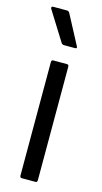

<svg xmlns="http://www.w3.org/2000/svg" viewBox="-111 -731 408 767"><g transform="rotate(15 93.0 -347.0)"><path d="M65 0Q57 0 57 -9V-478Q57 -487 65 -487H121Q129 -487 129 -478V-9Q129 0 121 0ZM91 -557Q83 -557 79 -563L4 -683Q1 -688 2.5 -691Q4 -694 9 -694H66Q73 -694 77 -687L141 -566Q146 -557 136 -557Z"/></g></svg>

Font: Sofia Sans Condensed
Style: Regular
Weight: 400
Designer: Botio Nikoltchev, Ani Petrova
Foundry: lettersoup
Version: Version 4.100